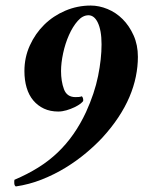

<svg xmlns="http://www.w3.org/2000/svg" viewBox="-20 -666 522 692"><path d="M190 -264Q204 -264 219.5 -268.5Q235 -273 248.5 -279.5Q262 -286 271 -293Q280 -300 280 -304Q280 -310 278.5 -313.5Q277 -317 275 -319Q270 -317 264.5 -316.5Q259 -316 252 -316Q221 -316 210.5 -344.5Q200 -373 200 -410Q200 -439 207.5 -474Q215 -509 228.5 -539.5Q242 -570 260 -590.5Q278 -611 299 -611Q309 -611 317.5 -604.5Q326 -598 332.5 -584.5Q339 -571 342.5 -551.5Q346 -532 346 -506Q346 -454 333.5 -392Q321 -330 290 -262Q270 -219 244.5 -182.5Q219 -146 187.5 -116Q156 -86 117.5 -62Q79 -38 32 -18Q31 -13 31.5 -5Q32 3 37 6Q85 -1 130.5 -19Q176 -37 216 -61.5Q256 -86 290 -114.5Q324 -143 349 -170Q382 -206 406.5 -243Q431 -280 446.5 -316.5Q462 -353 469.5 -389.5Q477 -426 477 -461Q477 -504 461.5 -538.5Q446 -573 422 -597Q398 -621 367.5 -633.5Q337 -646 307 -646Q259 -646 215.5 -627.5Q172 -609 139.5 -577Q107 -545 87.5 -502Q68 -459 68 -410Q68 -377 76 -350Q84 -323 100 -304Q116 -285 138.5 -274.5Q161 -264 190 -264Z"/></svg>

Font: Vermiglione
Style: Italic
Weight: 400
Italic angle: -11°
Version: Version 1.105